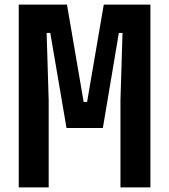

<svg xmlns="http://www.w3.org/2000/svg" viewBox="-20 -820 740 840"><path d="M62 0V-800H273L346 -374H361L434 -800H638V0H507V-381L516 -676H500L430 -260H271L200 -676H184L193 -381V0Z"/></svg>

Font: Martian Mono SemiBold
Style: Regular
Weight: 600
Monospace: yes
Designer: Roman Shamin
Foundry: Evil Martians
Version: Version 1.000; ttfautohint (v1.8.4.7-5d5b)